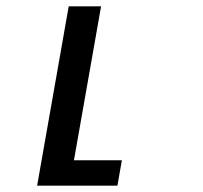

<svg xmlns="http://www.w3.org/2000/svg" viewBox="-20 -585 640 605"><path d="M196.5 -565H298.5L213 -80H364L350 0H97Z"/></svg>

Font: JuliaMono Black
Style: Italic
Weight: 900
Italic angle: -9°
Monospace: yes
Designer: cormullion
Foundry: corm
Version: Version 0.057; ttfautohint (v1.8.4)